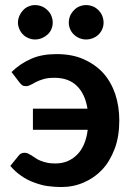

<svg xmlns="http://www.w3.org/2000/svg" viewBox="-20 -736 527 763"><path d="M57.1 -408.7 25.9 -449.7Q58.6 -482.4 104 -502.4Q145.5 -521 204.6 -521Q266.6 -521 311.5 -501Q358.9 -480 390.1 -445.8Q420.9 -411.6 438 -362.3Q454.1 -313 454.1 -257.3Q454.1 -193.8 436 -145.5Q416.5 -94.2 386.2 -62Q355 -28.8 312.5 -10.7Q271.5 7.3 223.1 7.3Q198.2 7.3 168.5 3.4Q146 0.5 115.7 -10.7Q88.4 -20.5 65.4 -36.6Q41.5 -52.7 21 -76.7L54.7 -118.2Q62.5 -128.9 77.6 -128.9Q84.5 -128.9 91.3 -126Q91.8 -125.5 97.2 -122.8Q102.5 -120.1 105.5 -118.2Q115.7 -111.3 121.1 -107.9Q128.9 -102.1 140.1 -97.7Q153.3 -92.3 165.5 -89.8Q178.7 -86.4 200.2 -86.4Q251.5 -86.4 286.1 -121.1Q320.3 -154.8 328.6 -220.2H110.8V-304.2H327.6Q318.4 -362.3 285.6 -394.5Q252.9 -426.8 196.8 -426.8Q170.4 -426.8 153.8 -421.9Q138.2 -417.5 124 -410.6Q103.5 -399.9 102.1 -398.9Q92.3 -393.6 83 -393.6Q73.2 -393.6 67.9 -397.5Q63.5 -400.9 57.1 -408.7ZM189.5 -646Q189.5 -632.3 184.1 -620.1Q179.2 -607.9 168.9 -598.6Q159.2 -589.8 146.5 -584.5Q133.3 -579.1 119.1 -579.1Q105.5 -579.1 93.3 -584.5Q80.6 -589.4 71.8 -598.6Q62.5 -607.4 57.1 -620.1Q51.3 -633.3 51.3 -646Q51.3 -659.2 57.1 -673.3Q62.5 -685.5 71.8 -695.3Q81.1 -705.6 93.3 -710.4Q105.5 -715.8 119.1 -715.8Q133.3 -715.8 146.5 -710.4Q159.2 -705.1 168.9 -695.3Q179.2 -685.1 184.1 -673.3Q189.5 -660.2 189.5 -646ZM391.6 -646Q391.6 -632.3 386.2 -620.1Q381.3 -608.4 371.6 -598.6Q361.8 -589.4 349.6 -584.5Q336.4 -579.1 321.8 -579.1Q308.6 -579.1 295.4 -584.5Q283.2 -589.4 273.9 -598.6Q263.7 -607.9 258.8 -620.1Q253.4 -632.3 253.4 -646Q253.4 -660.2 258.8 -673.3Q263.7 -685.1 273.9 -695.3Q283.2 -705.6 295.4 -710.4Q308.6 -715.8 321.8 -715.8Q336.4 -715.8 349.6 -710.4Q361.3 -705.6 371.6 -695.3Q381.8 -684.6 386.2 -673.3Q391.6 -660.2 391.6 -646Z"/></svg>

Font: Lato-SemiBold
Style: Bold
Weight: 500
Designer: Lukasz Dziedzic with Adam Twardoch and Botio Nikoltchev
Foundry: tyPoland Lukasz Dziedzic
Version: ""